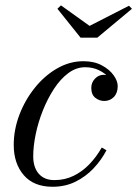

<svg xmlns="http://www.w3.org/2000/svg" viewBox="-20 -704 524 734"><path d="M181 10Q109 10 70.8 -34.5Q32.5 -79 32.5 -150Q32.5 -208 54 -264.8Q75.5 -321.5 112.8 -368Q150 -414.5 198 -442.2Q246 -470 299 -470Q340 -470 369.2 -454.2Q398.5 -438.5 414.2 -416.5Q430 -394.5 430 -375Q430 -348.5 415.2 -333.2Q400.5 -318 378.5 -318Q360 -318 344.5 -330Q329 -342 329 -368Q329 -388.5 343 -403.2Q357 -418 376 -418Q390.5 -418 402.5 -414.5Q414.5 -411 421.8 -401.8Q429 -392.5 429 -375H410Q410 -390.5 396 -407.2Q382 -424 358.5 -435.5Q335 -447 305.5 -447Q271.5 -447 241.2 -424.5Q211 -402 186.5 -364.5Q162 -327 144 -282Q126 -237 116.5 -191Q107 -145 107 -106.5Q107 -64 128.2 -39.8Q149.5 -15.5 188 -15.5Q228 -15.5 261.2 -31.8Q294.5 -48 321.5 -76Q348.5 -104 369 -140L387 -129.5Q367.5 -92 337.5 -60.2Q307.5 -28.5 268.2 -9.2Q229 10 181 10ZM288 -560 199.5 -670.5 213 -683.5 322.5 -605 473 -682 484.5 -670.5 352 -560Z"/></svg>

Font: Bodoni Moda SC
Style: Italic
Weight: 400
Italic angle: -13°
Designer: Owen Earl
Foundry: indestructible type
Version: Version 2.005